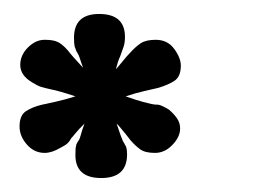

<svg xmlns="http://www.w3.org/2000/svg" viewBox="-20 -743 378 275"><path d="M146 -644 148 -646Q154 -653 158 -658Q162 -663 166 -667Q174 -676 181.5 -681Q189 -686 203 -686Q220 -686 229.5 -673Q239 -660 239 -649Q239 -633 229.5 -627Q220 -621 206 -617Q198 -615 186.5 -612.5Q175 -610 160 -605Q177 -599 185 -597Q193 -595 197 -594Q202 -593 207 -593Q212 -592 222 -586Q229 -580 233.5 -573.5Q238 -567 238 -559Q238 -547 227 -535.5Q216 -524 202 -524Q188 -524 181 -529Q174 -534 167 -542Q164 -546 160 -551Q156 -556 150 -563L147 -566Q151 -554 153 -548.5Q155 -543 156 -541L159 -536L158 -537Q160 -535 161 -531.5Q162 -528 162 -522Q162 -488 125 -488Q88 -488 88 -521Q88 -532 89 -534Q89 -536 90 -537.5Q91 -539 92 -541Q94 -543 95.5 -549Q97 -555 101 -566Q92 -557 88 -552Q84 -547 82 -545Q80 -541 77 -538Q74 -535 66 -531Q54 -524 44 -524Q29 -524 18.5 -536Q8 -548 8 -562Q8 -578 17.5 -584Q27 -590 40 -593Q49 -595 60.5 -597.5Q72 -600 88 -605Q64 -613 53 -615Q44 -617 39 -618.5Q34 -620 26 -625Q9 -635 9 -650Q9 -664 20 -675Q31 -686 44 -686Q56 -686 62.5 -683Q69 -680 77 -671Q83 -663 99 -646Q96 -654 94.5 -659Q93 -664 91 -667Q89 -670 88.5 -672Q88 -674 87 -676Q86 -680 86 -689Q86 -723 122 -723Q159 -723 159 -690Q159 -682 157 -676Q155 -670 152 -662Q149 -656 146 -644Z"/></svg>

Font: Jura
Style: Bold
Weight: 700
Designer: Ed Merritt
Foundry: Ten by Twenty
Version: Version 1.007